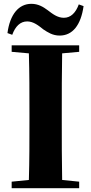

<svg xmlns="http://www.w3.org/2000/svg" viewBox="-20 -984 476 1004"><path d="M392 -961C376 -917 350 -891 314 -891C280 -891 254 -912 229 -931C206 -948 180 -964 144 -964C78 -964 32 -909 19 -811L44 -802C60 -846 86 -872 122 -872C155 -872 182 -850 207 -830C230 -815 255 -798 292 -798C359 -798 403 -852 417 -952ZM394 -747H41V-713L131 -705C134 -602 134 -499 134 -395V-351C134 -247 134 -144 131 -43L41 -34V0H394V-34L305 -43C303 -146 303 -249 303 -352V-395C303 -499 303 -603 305 -705L394 -713Z"/></svg>

Font: Noto Serif TC Black
Style: Regular
Weight: 900
Version: Version 1.001;PS 1.001;hotconv 16.6.54;makeotf.lib2.5.65590